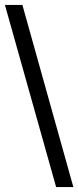

<svg xmlns="http://www.w3.org/2000/svg" viewBox="-20 -748 318 780"><path d="M208 12 0 -728H71L278 12Z"/></svg>

Font: Ekushey Amar Desh
Style: Regular
Weight: 400
Designer: Al Mamun Sumon
Foundry: Al Mamun Sumon
Version: Version 1.0